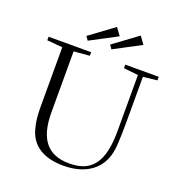

<svg xmlns="http://www.w3.org/2000/svg" viewBox="-151 -979 1042 1118"><g transform="rotate(20 369.5 -420.0)"><path d="M250 -719.2 233.4 -742.7 383.3 -853 416.5 -807.1ZM397 -719.2 380.4 -742.7 530.3 -853 563.5 -807.1ZM366.2 13.2Q273.9 13.2 216.8 -22.5Q188.5 -40 169.4 -66.2Q150.4 -92.3 140.9 -125.2Q131.3 -158.2 127.7 -190.7Q124 -223.1 124 -263.7V-632.8L28.3 -641.1V-663.1H292V-641.1L194.3 -632.8V-254.4Q194.3 -130.9 243.2 -70.8Q292 -10.7 392.6 -10.7Q443.8 -10.7 480.5 -25.1Q517.1 -39.6 542.7 -72Q568.4 -104.5 580.8 -157.2Q593.3 -210 593.3 -285.2V-631.3L503.4 -641.1V-663.1H710.9V-641.1L624 -631.3V-356.9Q624 -261.2 620.1 -209.2Q616.2 -157.2 603.5 -125.5Q577.6 -58.1 515.9 -22.5Q454.1 13.2 366.2 13.2Z"/></g></svg>

Font: Elstob Light
Style: Regular
Weight: 300
Designer: Peter S. Baker
Version: Version 1.015